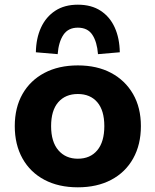

<svg xmlns="http://www.w3.org/2000/svg" viewBox="-20 -788 663 819"><path d="M312 11Q230 11 169.5 -21Q109 -53 76 -112Q43 -171 43 -250Q43 -329 76 -387Q109 -445 169.5 -477Q230 -509 312 -509Q394 -509 454 -477Q514 -445 547.5 -387Q581 -329 581 -250Q581 -171 548 -112Q515 -53 454.5 -21Q394 11 312 11ZM312 -111Q365 -111 395 -147Q425 -183 425 -250Q425 -317 395 -352Q365 -387 312 -387Q259 -387 228.5 -352Q198 -317 198 -250Q198 -183 229 -147Q260 -111 312 -111ZM226 -557 133 -565Q134 -625 155 -670.5Q176 -716 215.5 -742Q255 -768 312 -768Q370 -768 409.5 -742Q449 -716 469.5 -670.5Q490 -625 491 -565L398 -557Q394 -609 374 -639.5Q354 -670 312 -670Q271 -670 250.5 -639.5Q230 -609 226 -557Z"/></svg>

Font: Nunito Sans 9pt ExtraBold
Style: Regular
Weight: 800
Version: Version 3.101;gftools[0.9.27]